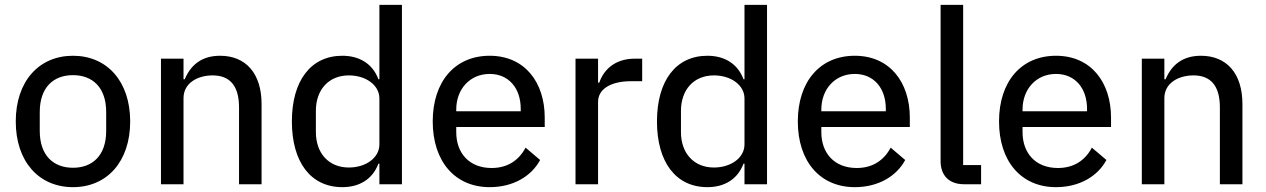

<svg xmlns="http://www.w3.org/2000/svg" viewBox="-20 -760 5221 792"><path d="M281 12C422 12 517 -94 517 -259C517 -424 422 -530 281 -530C140 -530 45 -424 45 -259C45 -94 140 12 281 12ZM281 -68C200 -68 144 -119 144 -220V-298C144 -399 200 -450 281 -450C362 -450 418 -399 418 -298V-220C418 -119 362 -68 281 -68Z M737 0V-355C737 -418 796 -449 857 -449C930 -449 966 -404 966 -317V0H1059V-331C1059 -457 994 -530 888 -530C810 -530 766 -490 742 -433H737V-518H644V0Z M1545 0H1638V-740H1545V-433H1541C1517 -497 1463 -530 1392 -530C1262 -530 1184 -427 1184 -259C1184 -91 1262 12 1392 12C1463 12 1517 -21 1541 -85H1545ZM1419 -69C1336 -69 1283 -128 1283 -215V-303C1283 -390 1336 -449 1419 -449C1489 -449 1545 -409 1545 -354V-164C1545 -109 1489 -69 1419 -69Z M2000 12C2097 12 2172 -33 2208 -100L2148 -151C2120 -98 2073 -67 2008 -67C1915 -67 1862 -129 1862 -215V-236H2227V-275C2227 -420 2145 -530 2000 -530C1856 -530 1765 -423 1765 -259C1765 -95 1856 12 2000 12ZM2000 -455C2078 -455 2128 -397 2128 -311V-301H1862V-308C1862 -393 1919 -455 2000 -455Z M2447 0V-340C2447 -391 2497 -425 2583 -425H2629V-518H2598C2515 -518 2469 -470 2452 -419H2447V-518H2354V0Z M3051 0H3144V-740H3051V-433H3047C3023 -497 2969 -530 2898 -530C2768 -530 2690 -427 2690 -259C2690 -91 2768 12 2898 12C2969 12 3023 -21 3047 -85H3051ZM2925 -69C2842 -69 2789 -128 2789 -215V-303C2789 -390 2842 -449 2925 -449C2995 -449 3051 -409 3051 -354V-164C3051 -109 2995 -69 2925 -69Z M3506 12C3603 12 3678 -33 3714 -100L3654 -151C3626 -98 3579 -67 3514 -67C3421 -67 3368 -129 3368 -215V-236H3733V-275C3733 -420 3651 -530 3506 -530C3362 -530 3271 -423 3271 -259C3271 -95 3362 12 3506 12ZM3506 -455C3584 -455 3634 -397 3634 -311V-301H3368V-308C3368 -393 3425 -455 3506 -455Z M4027 0V-79H3953V-740H3860V-95C3860 -38 3893 0 3957 0Z M4336 12C4433 12 4508 -33 4544 -100L4484 -151C4456 -98 4409 -67 4344 -67C4251 -67 4198 -129 4198 -215V-236H4563V-275C4563 -420 4481 -530 4336 -530C4192 -530 4101 -423 4101 -259C4101 -95 4192 12 4336 12ZM4336 -455C4414 -455 4464 -397 4464 -311V-301H4198V-308C4198 -393 4255 -455 4336 -455Z M4783 0V-355C4783 -418 4842 -449 4903 -449C4976 -449 5012 -404 5012 -317V0H5105V-331C5105 -457 5040 -530 4934 -530C4856 -530 4812 -490 4788 -433H4783V-518H4690V0Z"/></svg>

Font: IBM Plex Thai Text
Style: Regular
Weight: 450
Designer: Mike Abbink, Paul van der Laan, Pieter van Rosmalen, Ben Mitchell, Mark Frömberg
Foundry: Bold Monday
Version: Version 1.0